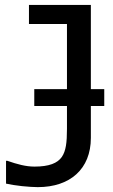

<svg xmlns="http://www.w3.org/2000/svg" viewBox="-20 -747 457 777"><path d="M347.7 -317.9H401.9V-386.2H347.7V-727.1H97.2V-649.9H251V-386.2H118.7V-317.9H251V-225.6C251 -169.4 246.6 -136.2 230.5 -112.3C212.9 -86.4 178.2 -72.8 119.6 -72.8C84 -72.8 49.3 -82.5 9.8 -96.2H4.4V-3.9C21.5 0 43.5 3.4 69.3 6.3C95.2 8.8 116.7 10.3 132.8 10.3C263.7 10.3 347.7 -63 347.7 -189Z"/></svg>

Font: SG Kara Light
Style: Regular
Weight: 400
Designer: Damoon Khanjanzadeh
Version: Version 1.000